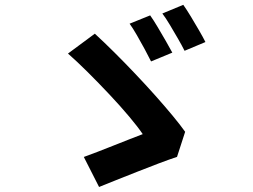

<svg xmlns="http://www.w3.org/2000/svg" viewBox="-20 -782 1040 788"><path d="M596.3 -718.9Q609.9 -699.8 627 -671.1Q644.1 -642.4 660.5 -613.8Q677 -585.2 687.2 -566L600 -529.9Q589.2 -551.7 573.8 -580.3Q558.4 -608.9 542 -637.3Q525.7 -665.7 511.9 -684.8ZM732.2 -762.2Q745.8 -743.1 763.3 -714.2Q780.8 -685.2 797.1 -657.1Q813.4 -629 823.1 -609.5L737.5 -573.5Q726.5 -595.5 710.3 -623.6Q694.1 -651.7 677.4 -679.6Q660.8 -707.5 646.3 -726.6ZM706.5 -138.1Q675.8 -128.1 633 -111.9Q590.3 -95.7 543.7 -77.3Q497.2 -58.8 455.7 -42.4Q414.2 -25.9 386.6 -14.6L324 -137.8Q347.2 -146 379.6 -158.6Q412.1 -171.3 446.9 -185Q481.8 -198.6 513 -211.1Q544.2 -223.5 565.8 -231.5Q546.5 -260.3 510.4 -303.3Q474.4 -346.2 429.5 -393.9Q384.7 -441.6 339.8 -486.2Q294.9 -530.8 259 -562.2L369.2 -643.8Q406.1 -609.9 448.9 -567.4Q491.8 -524.8 534.9 -479.3Q578.1 -433.8 617.7 -389.4Q657.3 -345 689 -306.6Q720.7 -268.3 739.9 -241.1Z"/></svg>

Font: Noto Sans HK Thin
Style: Regular
Weight: 100
Designer: Ryoko NISHIZUKA 西塚涼子 (kana, bopomofo & ideographs); Paul D. Hunt (Latin, Greek & Cyrillic); Sandoll Communications 산돌커뮤니
Foundry: Adobe
Version: Version 2.004-H2;hotconv 1.0.118;makeotfexe 2.5.65603